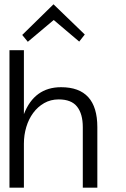

<svg xmlns="http://www.w3.org/2000/svg" viewBox="-20 -870 586 890"><path d="M431.2 0H363.8V-280.8Q363.8 -341.8 337.4 -375.5Q311 -409.2 252 -409.2Q214.8 -409.2 184.8 -392.1Q154.8 -375 133.8 -346.4Q112.8 -317.9 101.8 -281Q90.8 -244.1 90.8 -204.1V0H23.9V-637.2H90.8V-340.8Q139.2 -465.8 263.2 -465.8Q431.2 -465.8 431.2 -280.8ZM373 -710 347.2 -677.2 229 -777.3 108.9 -676.3 83 -708 228 -850.1Z"/></svg>

Font: Anonymous Pro
Style: Regular
Weight: 400
Monospace: yes
Designer: Mark Simonson
Version: Version 1.002